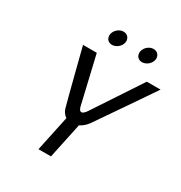

<svg xmlns="http://www.w3.org/2000/svg" viewBox="-191 -970 1045 1108"><g transform="rotate(30 331.5 -416.5)"><path d="M551.7 -783.3C552.5 -786.7 552.5 -790 552.5 -793.3C552.5 -815.8 535.8 -833.3 511.7 -833.3C484.2 -833.3 457.5 -810.8 451.7 -783.3C450.8 -780 450.8 -776.7 450.8 -772.5C450.8 -750 466.7 -733.3 490.8 -733.3C518.3 -733.3 545.8 -755.8 551.7 -783.3ZM351.7 -783.3C352.5 -786.7 352.5 -790 352.5 -793.3C352.5 -815.8 335.8 -833.3 311.7 -833.3C284.2 -833.3 257.5 -810.8 251.7 -783.3C250.8 -780 250.8 -776.7 250.8 -772.5C250.8 -750 266.7 -733.3 290.8 -733.3C318.3 -733.3 345.8 -755.8 351.7 -783.3ZM146.7 -650C146.7 -650 231.7 -315 242.5 -279.2C247.5 -263.3 258.3 -246.7 275 -235.8L225 0H308.3L358.3 -235.8C380 -246.7 397.5 -263.3 409.2 -279.2C435 -315 663.3 -650 663.3 -650H571.7L362.5 -333.3C362.5 -333.3 346.7 -308.3 332.5 -308.3C318.3 -308.3 312.5 -333.3 312.5 -333.3L238.3 -650Z"/></g></svg>

Font: BoonHome
Style: Book Oblique
Weight: 400
Italic angle: -12°
Designer: Sungsit Sawaiwan
Foundry: Sungsit Sawaiwan
Version: Version 0.2